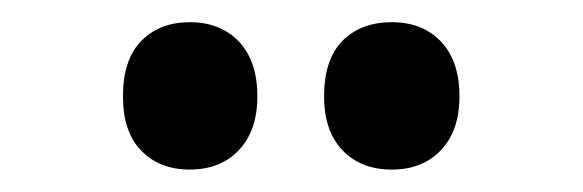

<svg xmlns="http://www.w3.org/2000/svg" viewBox="-20 -768 525 173"><path d="M90.8 -681.2Q90.8 -714.4 107.4 -731.2Q124 -748 150.9 -748Q178.7 -748 195.3 -730.5Q211.9 -712.9 211.9 -681.2Q211.9 -650.4 195.3 -632.8Q178.7 -615.2 150.9 -615.2Q124 -615.2 107.4 -632.1Q90.8 -648.9 90.8 -681.2ZM272 -681.2Q272 -714.4 288.6 -731.2Q305.2 -748 333 -748Q360.8 -748 377.4 -730.5Q394 -712.9 394 -681.2Q394 -650.4 377.4 -632.8Q360.8 -615.2 333 -615.2Q305.2 -615.2 288.6 -632.6Q272 -649.9 272 -681.2Z"/></svg>

Font: Open Sans Condensed
Style: Regular
Weight: 400
Width: 3
Designer: Monotype Design Team
Foundry: Monotype Imaging Inc.
Version: Version 3.000